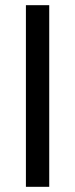

<svg xmlns="http://www.w3.org/2000/svg" viewBox="-20 -721 290 741"><path d="M80 0V-701H170V0Z"/></svg>

Font: Bricolage Grotesque 10pt
Style: Regular
Weight: 400
Designer: Mathieu Triay
Foundry: Atelier Triay
Version: Version 1.000; ttfautohint (v1.8.4.7-5d5b);gftools[0.9.32]